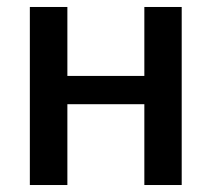

<svg xmlns="http://www.w3.org/2000/svg" viewBox="-20 -530 606 550"><path d="M500.5 -510V0H393.5V-231.5H173V0H65.5V-510H173V-312.5H393.5V-510Z"/></svg>

Font: Lato 2
Style: Regular
Weight: 600
Designer: Lukasz Dziedzic with Adam Twardoch and Botio Nikoltchev
Foundry: tyPoland Lukasz Dziedzic
Version: Version 2.015; 2015-08-06; http://www.latofonts.com/